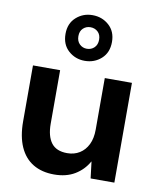

<svg xmlns="http://www.w3.org/2000/svg" viewBox="-88 -858 778 940"><g transform="rotate(10 301.0 -388.5)"><path d="M245 12Q184 12 140.5 -14Q97 -40 74 -91.5Q51 -143 51 -218V-496H186V-230Q186 -168 211 -135Q236 -102 290 -102Q325 -102 351.5 -118.5Q378 -135 393 -165.5Q408 -196 408 -240V-496H543V0H425L415 -82H414Q390 -39 347.5 -13.5Q305 12 245 12ZM296 -562Q249 -562 215 -592.5Q181 -623 181 -676Q181 -728 215 -758.5Q249 -789 296 -789Q344 -789 378 -758.5Q412 -728 412 -676Q412 -623 378 -592.5Q344 -562 296 -562ZM296 -622Q318 -622 333 -636.5Q348 -651 348 -676Q348 -701 333 -715Q318 -729 296 -729Q275 -729 260 -715Q245 -701 245 -676Q245 -651 260 -636.5Q275 -622 296 -622Z"/></g></svg>

Font: DM Sans 28pt
Style: Bold
Weight: 700
Version: Version 4.004;gftools[0.9.30]